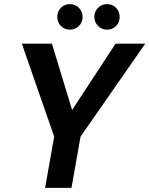

<svg xmlns="http://www.w3.org/2000/svg" viewBox="-20 -912 725 932"><path d="M199 0 243 -249 86 -700H232L330 -378L541 -700H685L371 -249L327 0ZM500 -768Q474 -768 456 -786Q438 -804 438 -830Q438 -856 456 -874Q474 -892 500 -892Q526 -892 543.5 -874Q561 -856 561 -830Q561 -804 543.5 -786Q526 -768 500 -768ZM319 -768Q293 -768 275.5 -786Q258 -804 258 -830Q258 -856 275.5 -874Q293 -892 319 -892Q345 -892 363 -874Q381 -856 381 -830Q381 -804 363 -786Q345 -768 319 -768Z"/></svg>

Font: DeepMind Sans
Style: Bold Italic
Weight: 700
Italic angle: -10°
Designer: Jonny Pinhorn / Modifications: Colophon Foundry
Foundry: Colophon Foundry
Version: Version 1.002; ttfautohint (v1.8.2)